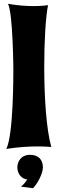

<svg xmlns="http://www.w3.org/2000/svg" viewBox="-20 -773 302 1007"><path d="M249 -2C222 -99 212 -269 212 -425C212 -561 220 -688 232 -746C232 -746 203 -741 156 -741C120 -741 74 -744 22 -753C48 -702 50 -412 50 -412C50 -383 51 -66 13 8C77 -2 134 -5 176 -5C221 -5 249 -2 249 -2ZM205 105C205 66 183 39 138 39C88 39 71 77 71 105C71 138 93 166 123 168C114 182 103 196 90 206L153 214C175 193 205 138 205 105Z"/></svg>

Font: Spicy Rice
Style: Regular
Weight: 400
Designer: Astigmatic (AOETI)
Foundry: Astigmatic (AOETI)
Version: Version 1.000